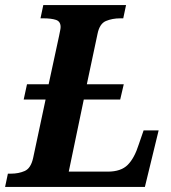

<svg xmlns="http://www.w3.org/2000/svg" viewBox="-42 -734 672 754"><path d="M-22 0 -11 -52H1Q31 -52 55 -62.5Q79 -73 88 -113L137 -343H51L64 -403H149L190 -593Q192 -604 194 -613Q196 -622 196 -628Q196 -650 177.5 -656Q159 -662 129 -662H117L128 -714H453L442 -662H430Q399 -662 374 -651.5Q349 -641 341 -601L299 -403H444L430 -343H287L228 -60H381Q433 -60 459.5 -86.5Q486 -113 503 -167L522 -222H581L527 0Z"/></svg>

Font: Noto Serif SemiCondensed
Style: Bold Italic
Weight: 700
Width: 4
Italic angle: -12°
Designer: Monotype Design Team
Foundry: Monotype Imaging Inc.
Version: Version 2.014